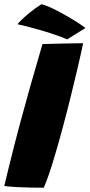

<svg xmlns="http://www.w3.org/2000/svg" viewBox="-43 -863 418 895"><path d="M161 12Q136 12 103.2 11.5Q70.5 11 37.2 9.2Q4 7.5 -23 4Q-16 -26 -4.2 -74.2Q7.5 -122.5 22 -179.2Q36.5 -236 51 -290Q74 -375.5 100.2 -468.2Q126.5 -561 155 -657.5Q165.5 -658 189 -658.5Q212.5 -659 241.8 -659.8Q271 -660.5 298.5 -661Q326 -661.5 344.5 -661.5Q334.5 -613 319.5 -548.8Q304.5 -484.5 287 -413.8Q269.5 -343 251 -274Q227.5 -185.5 204 -109Q180.5 -32.5 161 12ZM149.5 -843Q161 -842 186.5 -830.8Q212 -819.5 243.2 -802.5Q274.5 -785.5 304.5 -767Q334.5 -748.5 355.5 -732.5L270 -679.5Q253.5 -687 224.5 -697.2Q195.5 -707.5 161.5 -717.8Q127.5 -728 95 -736.5Q62.5 -745 38.5 -750Q42 -755.5 58 -771Q74 -786.5 98.2 -806.2Q122.5 -826 149.5 -843Z"/></svg>

Font: Grandstander Black
Style: Italic
Weight: 900
Italic angle: -15°
Designer: Tyler Finck
Foundry: Etcetera Type Co
Version: Version 1.200; ttfautohint (v1.8.3)